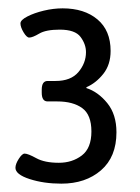

<svg xmlns="http://www.w3.org/2000/svg" viewBox="-20 -784 335 460"><path d="M127 -344Q85 -344 51 -355Q17 -366 17 -382Q17 -391 25 -403.5Q33 -416 39 -416Q47 -416 67 -405Q87 -394 121 -394Q153 -394 176 -411.5Q199 -429 199 -469Q199 -509 177 -525Q155 -541 117 -541H94Q80 -541 80 -562V-569Q80 -590 94 -590H113Q150 -590 168 -611.5Q186 -633 186 -659Q186 -678 173 -695.5Q160 -713 123 -713Q90 -713 74 -703.5Q58 -694 50 -694Q44 -694 36.5 -706.5Q29 -719 29 -728Q29 -736 45.5 -744.5Q62 -753 85 -758.5Q108 -764 130 -764Q182 -764 213.5 -737.5Q245 -711 245 -662Q245 -629 227.5 -607Q210 -585 187 -575V-573Q215 -564 237 -537Q259 -510 259 -467Q259 -408 222 -376Q185 -344 127 -344Z"/></svg>

Font: Asap Semi Condensed Medium
Style: Regular
Weight: 500
Width: 4
Designer: Pablo Cosgaya
Foundry: Omnibus-Type
Version: Version 3.001; ttfautohint (v1.8.4.7-5d5b)